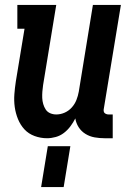

<svg xmlns="http://www.w3.org/2000/svg" viewBox="-20 -550 540 775"><path d="M170 8Q144 8 119.5 -1Q95 -10 78.5 -28Q62 -46 52.5 -69.5Q43 -93 39.5 -118Q36 -143 38 -169.5Q40 -196 44 -222L79 -434H50V-530H207L154 -207Q152 -194 151 -180.5Q150 -167 150.5 -154.5Q151 -142 154.5 -130Q158 -118 164.5 -108Q171 -98 182.5 -93Q194 -88 207 -88Q225 -88 241.5 -95.5Q258 -103 270 -116.5Q282 -130 288.5 -146.5Q295 -163 298 -180L355 -530H468L399 -111Q398 -107 398.5 -102Q399 -97 402 -94Q405 -91 409.5 -89.5Q414 -88 418 -88H435V8H402Q382 8 362 4.5Q342 1 325 -9.5Q308 -20 297.5 -36.5Q287 -53 284 -72Q276 -56 264.5 -40.5Q253 -25 238 -13.5Q223 -2 205 3Q187 8 170 8ZM146 205 173 40H264L237 205Z"/></svg>

Font: Iosevka Slab
Style: Bold Italic
Weight: 700
Italic angle: -9°
Monospace: yes
Designer: Belleve Invis
Foundry: Belleve Invis
Version: Version 11.1.0; ttfautohint (v1.8.3)